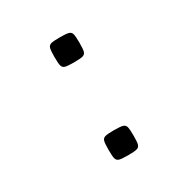

<svg xmlns="http://www.w3.org/2000/svg" viewBox="-150 -766 900 919"><g transform="rotate(-30 300.0 -306.0)"><path d="M229.5 -562.5Q229.5 -598 233.2 -611Q237 -624 249.8 -627.8Q262.5 -631.5 297.5 -631.5Q333.5 -631.5 346.8 -627.8Q360 -624 363.8 -611Q367.5 -598 367.5 -562.5Q367.5 -527 363.8 -514Q360 -501 346.8 -497.2Q333.5 -493.5 297.5 -493.5Q262.5 -493.5 249.8 -497.2Q237 -501 233.2 -514Q229.5 -527 229.5 -562.5ZM231.5 -48Q231.5 -83.5 235.2 -96.5Q239 -109.5 251.8 -113.2Q264.5 -117 299.5 -117Q335.5 -117 348.8 -113.2Q362 -109.5 365.8 -96.5Q369.5 -83.5 369.5 -48Q369.5 -12.5 365.8 0.5Q362 13.5 348.8 17.2Q335.5 21 299.5 21Q264.5 21 251.8 17.2Q239 13.5 235.2 0.5Q231.5 -12.5 231.5 -48Z"/></g></svg>

Font: JuliaMono
Style: Bold Italic
Weight: 700
Italic angle: -9°
Monospace: yes
Designer: cormullion
Foundry: corm
Version: Version 0.057; ttfautohint (v1.8.4)